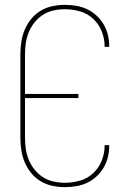

<svg xmlns="http://www.w3.org/2000/svg" viewBox="-20 -763 540 791"><path d="M247 8Q221 8 195.5 2.5Q170 -3 148 -16Q126 -29 109 -49.5Q92 -70 82 -94Q72 -118 68 -143.5Q64 -169 64 -195V-540Q64 -566 68 -591.5Q72 -617 82 -641Q92 -665 109 -685.5Q126 -706 148 -719Q170 -732 195.5 -737.5Q221 -743 247 -743Q271 -743 294.5 -739Q318 -735 339 -725Q360 -715 377.5 -699Q395 -683 407 -662.5Q419 -642 424.5 -619Q430 -596 430 -572V-570H411V-572Q411 -604 399 -634Q387 -664 364 -685.5Q341 -707 310 -716Q279 -725 247 -725Q224 -725 201 -720Q178 -715 158 -702.5Q138 -690 123 -671.5Q108 -653 99 -631.5Q90 -610 86.5 -586.5Q83 -563 83 -540V-376H303V-359H83V-195Q83 -172 86.5 -148.5Q90 -125 99 -103.5Q108 -82 123 -63.5Q138 -45 158 -32.5Q178 -20 201 -15Q224 -10 247 -10Q279 -10 310 -19Q341 -28 364 -49.5Q387 -71 399 -101Q411 -131 411 -163V-165H430V-163Q430 -139 424.5 -116Q419 -93 407 -72.5Q395 -52 377.5 -36Q360 -20 339 -10Q318 0 294.5 4Q271 8 247 8Z"/></svg>

Font: Iosevka Thin
Style: Regular
Weight: 100
Monospace: yes
Designer: Belleve Invis
Foundry: Belleve Invis
Version: Version 32.5.0; ttfautohint (v1.8.4)